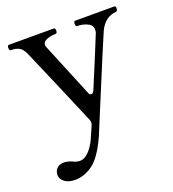

<svg xmlns="http://www.w3.org/2000/svg" viewBox="-130 -583 823 911"><g transform="rotate(-20 281.5 -127.0)"><path d="M550 -482Q557 -482 557 -469Q557 -456 547 -455Q493 -451 464 -392Q447 -354 330 -72Q301 -1 287 32Q273 65 270 73Q227 167 183.5 197.5Q140 228 95 228Q63 228 43 213.5Q23 199 23 178Q23 157 36 144.5Q49 132 71 132Q91 132 113 142Q131 151 148 151Q169 151 190.5 130Q212 109 229 73L239 50L256 11Q259 4 259 -3Q259 -10 256 -17Q195 -162 87 -412Q75 -438 59 -446.5Q43 -455 17 -455Q10 -455 10 -469Q10 -482 17 -482H244Q252 -482 252 -469Q252 -455 244 -455Q214 -454 196 -445.5Q178 -437 178 -422V-420Q179 -414 187 -396L292 -141Q296 -128 306 -128Q314 -128 320 -141L378 -280L425 -395Q427 -401 427 -411Q427 -433 403.5 -444Q380 -455 352 -455Q345 -455 345 -469Q345 -482 352 -482Z"/></g></svg>

Font: Shippori Mincho B1 Medium
Style: Regular
Weight: 500
Designer: FONTDASU
Foundry: FONTDASU / Google Inc. / but / Adobe
Version: Version 3.110; ttfautohint (v1.8.3)